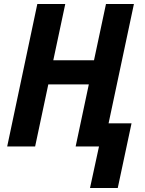

<svg xmlns="http://www.w3.org/2000/svg" viewBox="-20 -734 728 962"><path d="M431 208 476 0H359L425 -311H222L156 0H16L167 -714H307L247 -432H451L511 -714H651L524 -116H639L570 208Z"/></svg>

Font: Noto Sans SemiCondensed
Style: Bold Italic
Weight: 700
Width: 4
Italic angle: -12°
Designer: Monotype Design Team
Foundry: Monotype Imaging Inc.
Version: Version 2.013; ttfautohint (v1.8.4.7-5d5b)